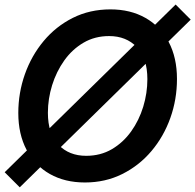

<svg xmlns="http://www.w3.org/2000/svg" viewBox="-32 -780 847 833"><path d="M336.4 11.7Q249.5 11.7 184.3 -25.1Q119.1 -62 83.3 -129.9Q47.4 -197.8 47.4 -289.6Q47.4 -377 75.9 -457.8Q104.5 -538.6 157.5 -602.1Q210.4 -665.5 283.9 -702.4Q357.4 -739.3 447.3 -739.3Q533.7 -739.3 598.9 -702.4Q664.1 -665.5 700 -597.7Q735.8 -529.8 735.8 -437.5Q735.8 -348.6 707 -268.1Q678.2 -187.5 625 -124.5Q571.8 -61.5 498.3 -24.9Q424.8 11.7 336.4 11.7ZM341.8 -104Q404.3 -104 453.4 -132.8Q502.4 -161.6 536.9 -209.7Q571.3 -257.8 589.4 -316.9Q607.4 -376 607.4 -436.5Q607.4 -527.8 561.5 -575.7Q515.6 -623.5 441.4 -623.5Q379.4 -623.5 330.3 -594.7Q281.2 -565.9 246.8 -517.6Q212.4 -469.2 194.1 -410.2Q175.8 -351.1 175.8 -290.5Q175.8 -199.7 221.7 -151.9Q267.6 -104 341.8 -104ZM53.7 32.7 -11.7 -32.7 730 -760.3 795.4 -694.8Z"/></svg>

Font: Inter Display SemiBold
Style: Italic
Weight: 600
Italic angle: -9.39999°
Designer: Rasmus Andersson
Foundry: rsms
Version: Version 4.000;git-a52131595